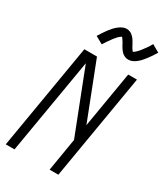

<svg xmlns="http://www.w3.org/2000/svg" viewBox="-234 -1065 999 1160"><g transform="rotate(30 265.0 -485.0)"><path d="M9 0 133 -735H221L373 -344L439 -735H500L376 0H315L353 -229L183 -666L70 0ZM393 -813Q383 -813 374 -816Q365 -819 357 -824.5Q349 -830 343 -837Q337 -844 331.5 -852Q326 -860 322 -867.5Q318 -875 313 -884.5Q308 -894 302.5 -901Q297 -908 293 -914Q291 -914 287.5 -911.5Q284 -909 281 -906.5Q278 -904 274 -900.5Q270 -897 268 -895Q266 -893 264.5 -890.5Q263 -888 260.5 -885.5Q258 -883 256 -880.5Q254 -878 251.5 -875Q249 -872 247 -869Q245 -866 242.5 -862.5Q240 -859 237.5 -855.5Q235 -852 232 -848Q229 -844 226.5 -840Q224 -836 221 -831.5Q218 -827 215 -822.5Q212 -818 209 -813L157 -842Q168 -860 178 -875Q188 -890 197.5 -902.5Q207 -915 215.5 -924.5Q224 -934 237 -945Q250 -956 264.5 -963Q279 -970 294 -970Q300 -970 306.5 -968.5Q313 -967 319 -964.5Q325 -962 330 -958Q335 -954 339.5 -950Q344 -946 348 -941Q352 -936 355.5 -930.5Q359 -925 362 -920Q365 -915 368 -909.5Q371 -904 374.5 -897.5Q378 -891 381 -885.5Q384 -880 387.5 -876.5Q391 -873 394 -868Q396 -869 399.5 -871Q403 -873 406 -875.5Q409 -878 413 -882Q417 -886 419 -888Q421 -890 423 -892Q425 -894 427 -896.5Q429 -899 431 -901.5Q433 -904 435.5 -907Q438 -910 440 -913Q442 -916 444.5 -919.5Q447 -923 450 -926.5Q453 -930 455.5 -934Q458 -938 461 -942Q464 -946 466.5 -950.5Q469 -955 472 -960Q475 -965 478 -970L530 -940Q519 -922 509 -907Q499 -892 489.5 -880Q480 -868 471.5 -858Q463 -848 450 -837Q437 -826 423 -819.5Q409 -813 393 -813Z"/></g></svg>

Font: iosevka_custom_sans_ss08 Light
Style: Italic
Weight: 300
Italic angle: -10°
Designer: Belleve Invis
Foundry: Belleve Invis
Version: Version 10.3.0; ttfautohint (v1.8.3)